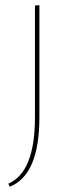

<svg xmlns="http://www.w3.org/2000/svg" viewBox="-20 -427 285 736"><path d="M114 23V-406L131 -407V23Q131 244 17 289L12 277Q114 233 114 23Z"/></svg>

Font: EauTestSC Thin
Style: Regular
Weight: 250
Designer: Christian Thalmann (Catharsis Fonts)
Version: Version 0.001;PS 000.001;hotconv 1.0.88;makeotf.lib2.5.64775